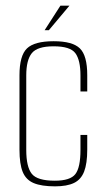

<svg xmlns="http://www.w3.org/2000/svg" viewBox="-20 -651 373 680"><path d="M175 9Q127 9 99.5 -2.5Q72 -14 60.5 -42Q49 -70 49 -121V-384Q49 -454 75.5 -479.5Q102 -505 170 -505Q237 -505 263 -479.5Q289 -454 289 -385V-327H265V-384Q265 -438 247 -462.5Q229 -487 170 -487Q112 -487 92.5 -462.5Q73 -438 73 -384V-120Q73 -60 92.5 -35.5Q112 -11 174 -11Q229 -11 247 -34.5Q265 -58 265 -120V-173H289V-121Q289 -72 278 -43.5Q267 -15 242 -3Q217 9 175 9ZM138 -544 194 -631H226L153 -544Z"/></svg>

Font: Alumni Sans Thin Thin
Style: Regular
Weight: 250
Version: Version 1.018